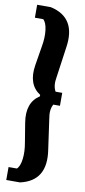

<svg xmlns="http://www.w3.org/2000/svg" viewBox="-104 -838 455 1023"><g transform="rotate(10 124.0 -326.0)"><path d="M109 -322V-330Q39 -375 56 -481L73 -585Q82 -634 77 -674.5Q72 -715 55 -730H10V-800H84Q228 -768 202 -602L179 -439Q170 -391 187 -361H223V-291H187Q170 -261 179 -213L202 -50Q228 116 84 148H10V78H55Q72 63 77 22.5Q82 -18 73 -67L56 -171Q39 -277 109 -322Z"/></g></svg>

Font: Jockey One
Style: Regular
Weight: 400
Designer: TypeTogether
Foundry: TypeTogether
Version: Version 1.002